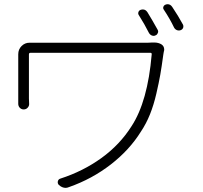

<svg xmlns="http://www.w3.org/2000/svg" viewBox="-20 -869 981 930"><path d="M717.8 -663.1Q722.7 -663.1 726.6 -663.1Q747.1 -663.1 761.7 -654.3Q775.4 -645.5 775.4 -628.9Q775.4 -624 773.4 -618.2Q771.5 -611.3 771.5 -607.4Q762.7 -543 756.3 -506.8Q750 -470.7 737.3 -415.5Q724.6 -360.4 706.5 -315.4Q688.5 -270.5 663.1 -232.4Q607.4 -142.6 516.6 -72.3Q425.8 -2 314.5 37.1Q305.7 41 297.9 41Q280.3 41 264.6 26.4Q257.8 18.6 260.3 8.8Q262.7 -1 272.5 -3.9Q381.8 -39.1 471.2 -103.5Q560.5 -168 617.2 -257.8Q695.3 -377 714.8 -605.5Q715.8 -613.3 708 -613.3H127.9Q120.1 -613.3 120.1 -605.5V-391.6Q120.1 -380.9 121.1 -367.2Q122.1 -356.4 114.3 -347.7Q106.4 -338.9 94.7 -338.9Q83 -338.9 75.2 -347.7Q68.4 -355.5 68.4 -366.2V-391.6V-606.4Q68.4 -629.9 84.5 -646Q100.6 -662.1 123 -662.1H162.1H697.3Q708 -662.1 717.8 -663.1ZM773.4 -822.3Q768.6 -829.1 771.5 -836.4Q774.4 -843.8 782.2 -846.7Q787.1 -848.6 792 -848.6Q805.7 -848.6 814.5 -835Q842.8 -793 866.2 -750Q868.2 -746.1 868.2 -741.2Q868.2 -737.3 867.2 -734.4Q863.3 -725.6 854.5 -722.7Q845.7 -719.7 836.9 -723.1Q828.1 -726.6 823.2 -735.4Q802.7 -778.3 773.4 -822.3ZM652.3 -795.9Q649.4 -799.8 649.4 -804.7Q649.4 -807.6 650.4 -810.5Q653.3 -818.4 661.1 -821.3Q667 -823.2 671.9 -823.2Q685.5 -823.2 694.3 -809.6Q717.8 -771.5 743.2 -725.6Q746.1 -720.7 746.1 -715.8Q746.1 -711.9 744.1 -709Q741.2 -700.2 732.4 -697.3Q728.5 -695.3 724.6 -695.3Q719.7 -695.3 714.8 -697.3Q706.1 -701.2 701.2 -710Q680.7 -751 652.3 -795.9Z"/></svg>

Font: Gen Jyuu Gothic P Light
Style: Regular
Weight: 200
Designer: [Source Han Sans]
Ryoko NISHIZUKA  (kana & ideographs); Paul D. Hunt (Latin, Greek & Cyrillic); Wenlong ZHANG  (bopomofo
Version: Version 1.002.20150607